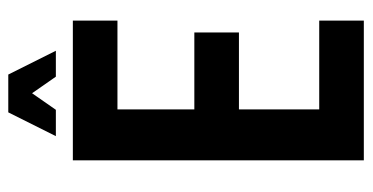

<svg xmlns="http://www.w3.org/2000/svg" viewBox="-232 -644 877 452"><g transform="rotate(-90 206.0 -418.5)"><path d="M383 -580H174V-399H355V-294H174V-105H383V0H54V-685H383ZM212 -781 173 -725H111L167 -837H256L312 -725H251Z"/></g></svg>

Font: Khand SemiBold
Style: Regular
Weight: 600
Designer: Devanagari: Sanchit Sawaria, Jyotish Sonowal; Latin: Satya Rajpurohit
Foundry: Indian Type Foundry
Version: Version 1.101;PS 1.0;hotconv 1.0.78;makeotf.lib2.5.61930; tt